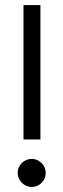

<svg xmlns="http://www.w3.org/2000/svg" viewBox="-20 -734 251 760"><path d="M73 -182V-714H140V-182ZM106 -105Q128 -105 144.5 -88.5Q161 -72 161 -50Q161 -27 145 -10.5Q129 6 106 6Q83 6 66.5 -10.5Q50 -27 50 -50Q50 -73 66.5 -89Q83 -105 106 -105Z"/></svg>

Font: Arcon
Style: Regular
Weight: 400
Designer: M. Zarth
Foundry: martin zarth - visuelle & digitale kommunikation
Version: Version 1.131;PS 001.131;hotconv 1.0.70;makeotf.lib2.5.58329